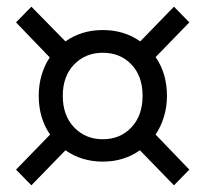

<svg xmlns="http://www.w3.org/2000/svg" viewBox="-20 -587 616 575"><path d="M547 -79 501 -32 399 -137Q351 -103 288 -103Q224 -103 176 -137L74 -32L28 -79L130 -184Q96 -233 96 -300Q96 -333 104.5 -362Q113 -391 129 -415L28 -520L74 -567L176 -463Q224 -497 288 -497Q352 -497 400 -463L501 -567L547 -520L446 -416Q480 -367 480 -300Q480 -267 471 -237.5Q462 -208 446 -184ZM288 -170Q340 -170 373.5 -205.5Q407 -241 407 -300Q407 -359 373.5 -394Q340 -429 288 -429Q236 -429 202 -394Q168 -359 168 -300Q168 -241 202 -205.5Q236 -170 288 -170Z"/></svg>

Font: Inria Sans
Style: Regular
Weight: 400
Designer: Black Foundry Team
Foundry: Black Foundry
Version: Version 1.2; ttfautohint (v1.8.3)